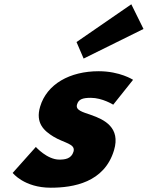

<svg xmlns="http://www.w3.org/2000/svg" viewBox="-20 -860 689 895"><path d="M336.7 -664 369.8 -587 648.9 -725 592.1 -840ZM440.2 -528C305.2 -528 198.4 -468 167.1 -363C144.2 -286 185.4 -250 229.4 -223C278.5 -193 333.6 -190 322.6 -153C312.4 -119 281.5 -116 256.5 -116C199.5 -116 147.1 -175 147.1 -175L39.1 -54C39.1 -54 92.5 15 216.5 15C321.5 15 466.7 -9 511.6 -160C542.9 -265 466.2 -303 404.5 -324C364.6 -338 331 -346 339.1 -373C346.2 -397 364.3 -404 403.3 -404C457.3 -404 507.8 -372 507.8 -372L600.3 -488C600.3 -488 539.2 -528 440.2 -528Z"/></svg>

Font: Hussar
Style: BdOblThree
Weight: 700
Foundry: Cannot Into Space Fonts
Version: Version 2.00